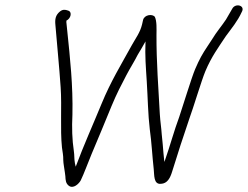

<svg xmlns="http://www.w3.org/2000/svg" viewBox="-20 -680 940 728"><path d="M237.8 -640C227.6 -643.7 217.9 -645 207.4 -636.5C190.5 -622.7 187.8 -607.2 190.1 -585C196.5 -506.6 204.6 -428.6 210 -348.5C214.9 -275.4 207.8 -190.7 214.9 -121C216.9 -105.3 220.4 -89.7 219.9 -73C219.9 -60.7 224.8 -37.5 226 -26L227.8 -12C228.6 3.9 229.4 14.9 240.5 24C258.1 37.9 279.8 15.9 286.1 4C297.9 -19.8 315.1 -67.1 326.9 -95C353.2 -157 376.8 -214.2 403.4 -279C422.5 -325.1 439.3 -356.9 459.2 -395C473.5 -422.3 489.6 -447.1 502 -472C512.8 -489.6 521.8 -505.3 531.7 -523C529.3 -466.6 533.1 -425.8 536.5 -370.5C540.3 -310.5 541.3 -244.2 547.9 -190C554.9 -140.9 557.3 -87.6 562.9 -38.5C565.4 -16.9 561.7 19.8 590.1 17C614.3 15.9 625.3 -4.3 633.2 -31C652.7 -94.5 675.7 -165.1 698.6 -232C711.1 -265.2 745.1 -378.1 758.7 -410C782.5 -466.2 806.9 -498.3 836.4 -543C858 -572.6 880.7 -599.4 896.4 -634C911.9 -659.7 871.8 -670.2 860.1 -646C852.1 -631.8 844.8 -619.9 836.9 -606C821.4 -582.5 799.8 -557.5 784.8 -532L766.4 -504C747.4 -475.6 736.3 -456.1 720 -418C706.1 -385.5 671.3 -270.5 659.7 -237C640.1 -184.6 625.2 -128.4 606.1 -74C605.5 -71.3 604.5 -68.7 603.2 -66C600.9 -89.2 598.5 -109.5 596.9 -134L593.3 -170C591.4 -198.7 588.1 -214.6 586 -247C580.7 -344.7 572.9 -445.5 573.3 -547C573.6 -572.2 574.8 -599.8 567.2 -616C557.7 -628.4 527.1 -624.2 522.4 -604L518.8 -588C511.5 -556.6 493.8 -534.2 480 -509C439.8 -435.8 399.7 -370.9 365.3 -287C331.4 -204.4 298.2 -131.4 267.1 -48C266.2 -52.7 265.2 -57 264.1 -61C260.9 -78.1 262.6 -91 259.9 -108C253.6 -149.5 252.1 -195.5 254.6 -245C257.1 -355.4 245.7 -458.7 235.3 -560L231.6 -596C232.1 -598 232.2 -600 232 -602C248.2 -609.3 255.4 -635.3 237.8 -640Z"/></svg>

Font: HoneyBee
Style: SeLitIt
Weight: 300
Foundry: Cannot Into Space Fonts
Version: Version 0.89